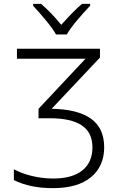

<svg xmlns="http://www.w3.org/2000/svg" viewBox="-20 -967 640 997"><path d="M52 -32V-88Q95 -65 149 -52.5Q203 -40 256 -40Q355 -40 407.5 -82Q460 -124 460 -202Q460 -279 404.5 -316Q349 -353 239 -353H180V-402L424 -662H68V-714H499V-668L248 -402Q383 -400 452 -351Q521 -302 521 -202Q521 -104 452.5 -47Q384 10 255 10Q135 10 52 -32ZM152 -937V-947H193Q244 -904 298 -838Q364 -912 406 -947H448V-937Q414 -902 378.5 -859.5Q343 -817 327 -788H271Q254 -818 219 -860.5Q184 -903 152 -937Z"/></svg>

Font: Noto Sans Mono UI Light
Style: Regular
Weight: 300
Monospace: yes
Designer: Monotype Design team
Foundry: Monotype Imaging Inc.
Version: Version 1.000